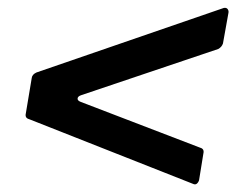

<svg xmlns="http://www.w3.org/2000/svg" viewBox="-20 -588 603 490"><path d="M549 -567Q551 -568 554 -568Q559 -568 561.5 -564Q564 -560 563 -555L549 -477Q546 -468 537 -463L187 -345Q178 -342 178 -336Q178 -331 186 -328L491 -211Q502 -208 499 -196L488 -128Q486 -122 482 -119Q478 -116 472 -119L54 -284Q43 -287 46 -299L61 -389Q62 -398 73 -403Z"/></svg>

Font: Open Sauce Two Medium Italic
Style: Regular
Weight: 500
Italic angle: -10°
Designer: Alfredo Marco Pradil
Foundry: Creative Sauce Fz LLC
Version: Version 1.477